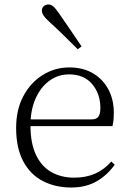

<svg xmlns="http://www.w3.org/2000/svg" viewBox="-20 -823 576 857"><path d="M298 14Q227 14 171 -15Q115 -44 83.5 -103.5Q52 -163 52 -252Q52 -334 84.5 -394.5Q117 -455 171 -488.5Q225 -522 289 -522Q351 -522 395.5 -495.5Q440 -469 464 -423.5Q488 -378 488 -320Q488 -283 482 -260H82V-290H387Q411 -290 419.5 -302.5Q428 -315 428 -341Q428 -404 391.5 -447.5Q355 -491 288 -491Q240 -491 201 -463Q162 -435 139 -383.5Q116 -332 116 -263Q116 -183 141 -131Q166 -79 210 -54.5Q254 -30 311 -30Q364 -30 404.5 -48Q445 -66 477 -102L492 -88Q459 -41 411 -13.5Q363 14 298 14ZM344 -616 327 -603Q295 -635 263.5 -666Q232 -697 203 -723Q183 -741 175 -753Q167 -765 167 -775Q167 -789 176 -796Q185 -803 196 -803Q207 -803 217.5 -794.5Q228 -786 243 -764Q266 -730 292.5 -692Q319 -654 344 -616Z"/></svg>

Font: Noto Serif HK ExtraLight
Style: Regular
Weight: 200
Designer: Ryoko NISHIZUKA 西塚涼子 (kana & ideographs); Frank Grießhammer (Latin, Greek & Cyrillic); Wenlong ZHANG 张文龙 (bopomofo); San
Foundry: Adobe
Version: Version 2.002-H1;hotconv 1.1.0;makeotfexe 2.6.0